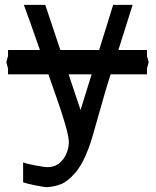

<svg xmlns="http://www.w3.org/2000/svg" viewBox="-20 -570 640 789"><path d="M174 117Q205 117 225 99.8Q245 82.5 254 58.5Q263 34.5 263 14Q263 -7.5 247.2 -61.8Q231.5 -116 207 -184L179 -264.5H13V-288.5L6 -314.5L13 -340V-364.5H144Q98.5 -495.5 78 -550H166L228 -364.5H387.5L445 -550H525L466.5 -364.5H584V-340L591 -314.5L584 -288.5V-264.5H434.5L428 -244Q414 -200.5 389.5 -112Q356.5 6.5 345 37Q319 106.5 287.8 141.8Q256.5 177 230.5 186.8Q204.5 196.5 176 199Q166 200 127.5 192.2Q89 184.5 75 179V97Q89.5 103.5 127.2 110.2Q165 117 174 117ZM311 -118 356.5 -264.5H262Z"/></svg>

Font: JuliaMono
Style: Regular
Weight: 400
Monospace: yes
Designer: cormullion
Foundry: corm
Version: Version 0.055; ttfautohint (v1.8.4)